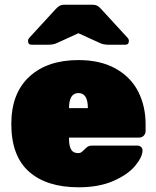

<svg xmlns="http://www.w3.org/2000/svg" viewBox="-20 -785 663 815"><path d="M273 -196Q273 -165 282 -150Q291 -135 312 -135Q320 -135 325 -138.5Q330 -142 341 -153Q350 -162 356 -164.5Q362 -167 374 -167H563Q572 -167 578.5 -161.5Q585 -156 585 -147Q585 -119 554 -81.5Q523 -44 461.5 -17Q400 10 314 10Q178 10 103 -56.5Q28 -123 28 -259Q28 -389 104.5 -459.5Q181 -530 313 -530Q407 -530 471.5 -493.5Q536 -457 567 -395.5Q598 -334 598 -258V-228Q598 -217 590 -209Q582 -201 571 -201H273ZM353 -326Q353 -390 313 -390Q273 -390 273 -326ZM410 -746 522 -624Q527 -619 527 -611Q527 -595 511 -595H445Q419 -595 405 -602L313 -644L221 -602Q207 -595 181 -595H115Q99 -595 99 -611Q99 -619 104 -624L216 -746Q226 -757 234 -761Q242 -765 253 -765H373Q384 -765 392 -761Q400 -757 410 -746Z"/></svg>

Font: Rubik
Style: Regular
Weight: 900
Designer: Hubert & Fischer
Foundry: Hubert & Fischer
Version: Version 1.100